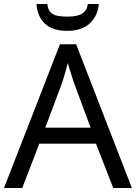

<svg xmlns="http://www.w3.org/2000/svg" viewBox="-20 -938 679 958"><path d="M545 0 459 -221H176L91 0H0L279 -717H360L638 0ZM352 -517Q349 -525 342 -546Q335 -567 328.5 -589.5Q322 -612 318 -624Q313 -604 307.5 -583.5Q302 -563 296.5 -546Q291 -529 287 -517L206 -301H432ZM473 -918Q468 -858 427.5 -821Q387 -784 315 -784Q241 -784 203.5 -820.5Q166 -857 162 -918H216Q219 -891 231.5 -877.5Q244 -864 265.5 -859.5Q287 -855 317 -855Q343 -855 364.5 -860Q386 -865 400.5 -878.5Q415 -892 418 -918Z"/></svg>

Font: Noto Sans Canadian Aboriginal
Style: Regular
Weight: 400
Designer: Monotype Design Team, Typotheque's Kevin King
Foundry: Monotype Imaging Inc.
Version: Version 2.002